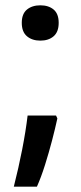

<svg xmlns="http://www.w3.org/2000/svg" viewBox="-20 -568 304 723"><path d="M62 -482Q62 -516 81.5 -532Q101 -548 132 -548Q163 -548 182 -532Q201 -516 201 -482Q201 -448 182 -431.5Q163 -415 132 -415Q101 -415 81.5 -431.5Q62 -448 62 -482ZM196 -122Q188 -85 176 -39Q164 7 149.5 53Q135 99 119 135H32Q50 64 63.5 -5Q77 -74 84 -133H191Z"/></svg>

Font: Noto Sans Thai Looped UI Condensed Medium
Style: Regular
Weight: 500
Width: 3
Designer: Cadson Demak Team
Foundry: Cadson Demak Co., Ltd.
Version: Version 1.000